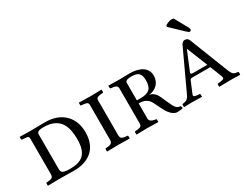

<svg xmlns="http://www.w3.org/2000/svg" viewBox="-74 -1120 2007 1577"><g transform="rotate(-30 929.5 -332.0)"><path d="M32 -21V0L33 2C33 2 109 0 139 0C170 0 205 2 285 2C396 2 520 -50 520 -225C520 -358 438 -462 271 -462C245 -462 158 -460 139 -460C121 -460 33 -462 33 -462L32 -460V-438C32 -435 35 -433 39 -433L61 -431C94 -428 101 -428 101 -402V-72C101 -41 91 -32 61 -29L38 -27C34 -27 32 -24 32 -21ZM178 -72V-402C178 -427 203 -433 242 -433C410 -433 433 -312 433 -208C433 -68 371 -27 261 -27C185 -27 178 -44 178 -72Z M740 -400C740 -420 751 -428 782 -431L803 -433C807 -433 809 -435 809 -438V-460L808 -462C808 -462 731 -460 704 -460C673 -460 594 -462 594 -462L593 -460V-437C593 -434 596 -433 600 -433L620 -431C651 -428 663 -422 663 -400V-67C663 -48 653 -32 620 -29L600 -27C596 -27 593 -25 593 -21V0L595 2C595 2 673 0 701 0C732 0 808 2 808 2L809 0V-21C809 -25 806 -27 803 -27L782 -29C750 -32 740 -45 740 -67Z M1163 -346C1163 -264 1126 -240 1050 -240H1016V-402C1016 -421 1025 -433 1077 -433C1141 -433 1163 -407 1163 -346ZM941 -62C941 -42 930 -32 899 -29L878 -27C874 -27 872 -25 872 -21V0L873 2C873 2 949 0 977 0C1007 0 1077 2 1077 2L1080 0V-21C1080 -25 1077 -26 1073 -27L1061 -29C1038 -33 1016 -44 1016 -66V-211H1024C1092 -211 1117 -170 1130 -139L1160 -79C1174 -50 1209 10 1257 10C1270 10 1292 9 1311 2L1305 -19C1269 -19 1254 -43 1235 -86L1201 -161C1189 -192 1161 -225 1128 -228V-229C1186 -235 1238 -277 1238 -346C1238 -425 1169 -462 1073 -462C1048 -462 1014 -460 977 -460C937 -460 875 -462 875 -462L873 -460V-439C873 -437 877 -433 881 -433C914 -430 941 -426 941 -397Z M1482 -164C1484 -171 1491 -175 1504 -175H1675L1720 -59C1721 -55 1722 -51 1722 -48C1722 -35 1705 -32 1682 -29L1664 -27C1660 -27 1657 -24 1657 -21V0L1659 2C1659 2 1743 0 1771 0C1801 0 1854 2 1854 2L1857 0V-21C1857 -24 1856 -26 1849 -27C1816 -30 1804 -36 1787 -76L1641 -449C1634 -466 1622 -474 1601 -474C1592 -474 1576 -464 1569 -448L1393 -70C1376 -34 1354 -30 1329 -27C1326 -27 1323 -24 1323 -21V0L1325 2C1325 2 1370 0 1390 0C1409 0 1492 2 1492 2L1494 0V-21C1494 -24 1491 -27 1488 -27L1475 -28C1450 -30 1434 -33 1434 -46C1434 -49 1436 -54 1438 -59ZM1663 -204H1527C1507 -204 1507 -213 1507 -218L1583 -401H1584ZM1613 -672C1609 -673 1603 -674 1598 -674C1564 -674 1541 -657 1533 -651L1531 -640L1645 -531C1661 -516 1668 -511 1674 -511C1682 -511 1689 -517 1689 -522C1689 -529 1688 -536 1683 -546Z"/></g></svg>

Font: Linux Libertine O C
Style: Regular
Weight: 400
Designer: Philipp H. Poll
Foundry: Philipp H. Poll
Version: Version 4.0.3